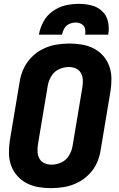

<svg xmlns="http://www.w3.org/2000/svg" viewBox="-20 -969 616 997"><path d="M245 8Q280 8 314.5 2Q349 -4 382.5 -20.5Q416 -37 442.5 -64Q469 -91 483.5 -124Q498 -157 503 -192L554 -497Q559 -530 558.5 -563.5Q558 -597 547 -626.5Q536 -656 515.5 -679.5Q495 -703 466.5 -717.5Q438 -732 405.5 -737.5Q373 -743 340 -743Q306 -743 271 -737Q236 -731 202.5 -714.5Q169 -698 143 -671Q117 -644 102 -611Q87 -578 82 -544L31 -239Q26 -205 26.5 -172Q27 -139 38 -109Q49 -79 70 -55.5Q91 -32 119 -17.5Q147 -3 179.5 2.5Q212 8 245 8ZM248 -114Q228 -114 211 -121.5Q194 -129 185 -145Q176 -161 175 -180Q174 -199 177 -219L228 -524Q232 -549 246.5 -573.5Q261 -598 286.5 -609.5Q312 -621 338 -621Q357 -621 374 -613.5Q391 -606 400 -590Q409 -574 410 -555Q411 -536 408 -517L357 -212Q353 -186 338.5 -161.5Q324 -137 298.5 -125.5Q273 -114 248 -114ZM182 -789H302Q305 -806 314 -821.5Q323 -837 339.5 -844.5Q356 -852 373 -852Q389 -852 403 -844.5Q417 -837 421 -821.5Q425 -806 422 -789H542Q548 -823 541 -856Q534 -889 510.5 -911Q487 -933 455 -941Q423 -949 389 -949Q354 -949 319.5 -941Q285 -933 254 -911Q223 -889 205.5 -856.5Q188 -824 182 -789Z"/></svg>

Font: Iosevka Sparkle Heavy
Style: Italic
Weight: 900
Italic angle: -9°
Designer: Belleve Invis
Foundry: Belleve Invis
Version: Version 4.5.0; ttfautohint (v1.8.3)